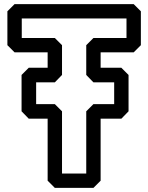

<svg xmlns="http://www.w3.org/2000/svg" viewBox="-20 -880 722 935"><path d="M86 -695V-790H596V-695H435L400 -660V-515L435 -479H536V-373H435L400 -338V-35H282V-338L247 -373H156V-479H247L282 -515V-660L247 -695ZM16 -660 51 -625H212V-550H120L85 -515V-338L120 -302H212V0L247 35H435L470 0V-302H571L606 -338V-515L571 -550H470V-625H631L666 -660V-825L631 -860H51L16 -825Z"/></svg>

Font: Hussar Press
Style: Bold
Weight: 700
Foundry: Cannot Into Space Fonts
Version: Version 1.43